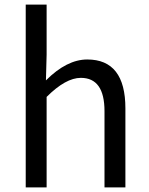

<svg xmlns="http://www.w3.org/2000/svg" viewBox="-20 -816 647 836"><path d="M92 -796H183V-578L180 -466Q271 -557 360 -557Q526 -557 526 -344V0H435V-332Q435 -477 332 -477Q266 -477 183 -394V0H92Z"/></svg>

Font: `nÑOSR
Style: Regular
Weight: 400
Designer: Ryoko NISHIZUKA ¬âXZm¬º[P (kana & ideographs); Paul D. Hunt (Latin, Greek & Cyrillic); Wenlong ZHANG _ e¬á¬ü¬ô (bopomof
Foundry: Adobe Systems Incorporated
Version: Version 1.00 June 24, 2014, initial release